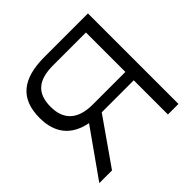

<svg xmlns="http://www.w3.org/2000/svg" viewBox="-167 -837 1005 1005"><g transform="rotate(-45 335.5 -335.0)"><path d="M288 -670C127 -670 45 -605 45 -462C45 -350 100 -281 209 -260L25 0H119L296 -253H533V0H611V-670ZM127 -462C127 -563 180 -607 291 -607H533V-315H291C179 -315 127 -369 127 -462Z"/></g></svg>

Font: LT Wave Light
Style: Regular
Weight: 300
Designer: Daniel Lyons
Version: Version 2.5 (Glyphs App)